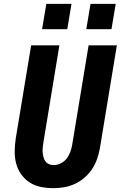

<svg xmlns="http://www.w3.org/2000/svg" viewBox="-20 -971 640 999"><path d="M258 8Q224 8 192 1.5Q160 -5 134 -22Q108 -39 90 -64.5Q72 -90 64 -120.5Q56 -151 56.5 -184.5Q57 -218 62 -251L142 -735H289L206 -231Q204 -218 202.5 -205Q201 -192 202 -179Q203 -166 206 -154Q209 -142 216 -132Q223 -122 234.5 -117Q246 -112 260 -112Q278 -112 297 -121.5Q316 -131 328 -147.5Q340 -164 346.5 -182.5Q353 -201 356 -220L441 -735H588L500 -201Q495 -173 485.5 -145Q476 -117 459.5 -92Q443 -67 420 -47Q397 -27 370 -14.5Q343 -2 314.5 3Q286 8 258 8ZM429 -819 451 -951H582L560 -819ZM199 -819 221 -951H352L330 -819Z"/></svg>

Font: Iosevka SS04 Hv Ex Obl
Style: Regular
Weight: 900
Width: 7
Italic angle: -9°
Monospace: yes
Designer: Belleve Invis
Foundry: Belleve Invis
Version: Version 19.0.0; ttfautohint (v1.8.4)